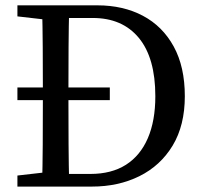

<svg xmlns="http://www.w3.org/2000/svg" viewBox="-20 -689 750 709"><path d="M385.5 -319.3H44.3V-366H385.5ZM138.3 -321.5V-359.3Q138.3 -436.3 137.8 -514.3Q137.3 -592.3 135.3 -669.3H235.7Q233.7 -593.3 233.2 -515.8Q232.7 -438.3 232.7 -359.3V-321.5Q232.7 -235.9 233.2 -156.4Q233.7 -77 235.7 0H135.3Q137.3 -76 137.8 -154.9Q138.3 -233.9 138.3 -321.5ZM175.2 -613.5 44.3 -628.5V-669.3H185.5V-613.5ZM175.2 -55.8H185.5V0H44.3V-40.8ZM185.5 0V-46.7H313.9Q391.7 -46.7 445 -80.5Q498.2 -114.4 525.9 -178.7Q553.6 -243 553.6 -333.7Q553.6 -475.1 492.8 -548.9Q432 -622.6 322.5 -622.6H185.5V-669.3H339.4Q435.1 -669.3 507.8 -630.7Q580.5 -592.1 621.5 -517.2Q662.5 -442.3 662.5 -333.8Q662.5 -226 617.6 -151.5Q572.6 -77.1 494.9 -38.5Q417.2 0 319.5 0Z"/></svg>

Font: Adobe Variable Font Prototype
Style: Regular
Weight: 389
Designer: Frank Grießhammer
Foundry: Adobe
Version: Version 1.004;hotconv 1.0.113;makeotfexe 2.5.65598